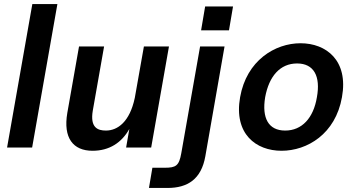

<svg xmlns="http://www.w3.org/2000/svg" viewBox="-20 -730 1777 950"><path d="M15 0H139L264 -710H140Z M438 16C521 16 582 -24 620 -92L604 0H728L816 -500H692L647 -246C622 -127 562 -84 504 -84C464 -84 425 -98 439 -182L495 -500H371L313 -171C292 -48 341 16 438 16Z M717 200H809C908 200 976 157 996 43L1091 -500H970L877 28C866 90 851 100 795 100H734ZM975 -580H1113L1133 -698H995Z M1373 16C1500 16 1640 -67 1672 -249C1705 -431 1594 -516 1467 -516C1341 -516 1200 -431 1168 -249C1136 -67 1247 16 1373 16ZM1292 -249C1311 -353 1366 -416 1450 -416C1533 -416 1567 -353 1548 -249C1531 -146 1474 -84 1391 -84C1308 -84 1275 -146 1292 -249Z"/></svg>

Font: Uncut Sans Semibold
Style: Italic
Weight: 600
Italic angle: -10°
Designer: Kasper Nordkvist
Foundry: Uncut Type
Version: Version 1.111;FEAKit 1.0